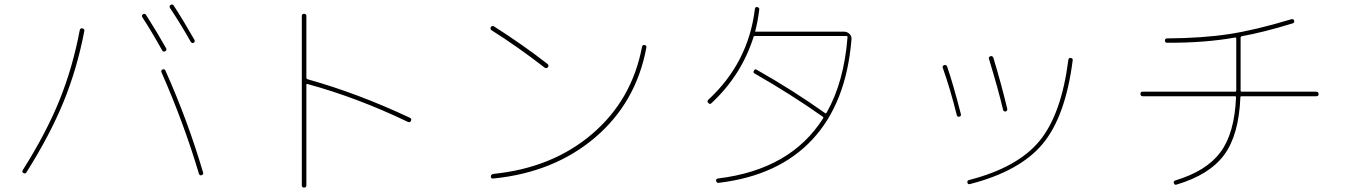

<svg xmlns="http://www.w3.org/2000/svg" viewBox="-20 -812 6040 862"><path d="M708 -585.9Q660.2 -671.9 619.1 -734.4Q614.3 -743.2 622.1 -748Q630.9 -752.9 635.7 -745.1Q685.5 -667 725.6 -595.7Q730.5 -586.9 721.7 -582Q712.9 -577.1 708 -585.9ZM835.9 -625Q797.9 -693.4 743.2 -776.4Q738.3 -785.2 746.1 -790Q754.9 -794.9 759.8 -787.1Q803.7 -719.7 852.5 -633.8Q857.4 -625 849.6 -620.1Q841.8 -615.2 835.9 -625ZM722.7 -495.1Q823.2 -270.5 891.6 -38.1Q895.5 -29.3 884.8 -25.4Q877 -22.5 873 -32.2Q805.7 -258.8 705.1 -487.3Q701.2 -496.1 710 -500Q718.8 -503.9 722.7 -495.1ZM85 -35.2Q77.1 -40 82 -47.9Q187.5 -214.8 247.1 -362.3Q306.6 -509.8 337.9 -675.8Q339.8 -686.5 350.1 -684.6Q360.4 -682.6 358.4 -671.9Q326.2 -503.9 265.6 -355.5Q205.1 -207 98.6 -38.1Q93.8 -30.3 85 -35.2Z M1335 19.5V-740.2Q1335 -750 1345.2 -750Q1355.5 -750 1355.5 -740.2V-462.9Q1355.5 -458 1361.3 -456.1Q1587.9 -392.6 1820.3 -283.2Q1829.1 -279.3 1825.2 -270Q1821.3 -260.7 1811.5 -264.6Q1585.9 -373 1361.3 -434.6Q1355.5 -436.5 1355.5 -431.6V19.5Q1355.5 30.3 1345.2 30.3Q1335 30.3 1335 19.5Z M2183.6 -19.5Q2183.6 -28.3 2194.3 -31.2Q2459 -57.6 2638.2 -210.4Q2817.4 -363.3 2862.3 -601.6Q2864.3 -611.3 2874 -609.9Q2883.8 -608.4 2881.8 -597.7Q2835.9 -351.6 2651.9 -194.8Q2467.8 -38.1 2196.3 -10.7Q2183.6 -8.8 2183.6 -19.5ZM2187.5 -675.8Q2179.7 -680.7 2183.6 -690.4Q2188.5 -698.2 2198.2 -693.4Q2331.1 -608.4 2437.5 -525.4Q2446.3 -518.6 2439.5 -509.8Q2432.6 -502.9 2424.8 -508.8Q2303.7 -602.5 2187.5 -675.8Z M3173.8 -348.6Q3168 -341.8 3160.2 -349.6Q3152.3 -356.4 3160.2 -364.3Q3339.8 -530.3 3369.1 -771.5Q3371.1 -782.2 3378.9 -780.3Q3390.6 -778.3 3388.7 -768.6Q3382.8 -719.7 3371.1 -673.8Q3369.1 -669.9 3373 -669.9H3769.5Q3783.2 -669.9 3793.9 -659.7Q3804.7 -649.4 3802.7 -633.8Q3779.3 -349.6 3627.9 -186.5Q3476.6 -23.4 3207 8.8Q3197.3 10.7 3195.3 0Q3193.4 -8.8 3203.1 -10.7Q3529.3 -49.8 3675.8 -281.2Q3677.7 -286.1 3673.8 -288.1Q3531.2 -388.7 3367.2 -482.4Q3359.4 -487.3 3365.2 -495.1Q3369.1 -503.9 3377 -499Q3541 -406.2 3683.6 -304.7Q3687.5 -300.8 3691.4 -306.6Q3769.5 -444.3 3785.2 -646.5Q3785.2 -650.4 3779.3 -650.4H3369.1Q3363.3 -650.4 3363.3 -646.5Q3308.6 -473.6 3173.8 -348.6Z M4334 14.6Q4325.2 16.6 4323.2 7.8Q4321.3 -2 4331.1 -3.9Q4547.9 -59.6 4646.5 -178.7Q4745.1 -297.9 4776.4 -543Q4778.3 -553.7 4787.1 -551.8Q4797.9 -549.8 4795.9 -541Q4763.7 -289.1 4661.1 -166Q4558.6 -43 4334 14.6ZM4275.4 -295.9Q4246.1 -413.1 4212.9 -506.8Q4209 -515.6 4218.8 -519.5Q4227.5 -523.4 4232.4 -512.7Q4258.8 -436.5 4293.9 -299.8Q4295.9 -290 4287.1 -288.1Q4277.3 -286.1 4275.4 -295.9ZM4483.4 -319.3Q4461.9 -410.2 4419.9 -547.9Q4417 -555.7 4426.8 -559.6Q4434.6 -562.5 4439.5 -553.7Q4475.6 -434.6 4502 -324.2Q4503.9 -314.5 4495.1 -311.5Q4485.4 -310.5 4483.4 -319.3Z M5110.4 -379.9Q5100.6 -379.9 5100.1 -390.1Q5099.6 -400.4 5110.4 -400.4H5525.4Q5530.3 -400.4 5530.3 -406.2V-429.7V-638.7Q5530.3 -643.6 5525.4 -643.6Q5389.6 -619.1 5219.7 -620.1Q5210 -620.1 5210 -629.9Q5210 -639.6 5219.7 -639.6Q5377 -640.6 5496.6 -658.7Q5616.2 -676.8 5777.3 -725.6Q5787.1 -728.5 5790 -719.7Q5793 -710 5783.2 -707Q5653.3 -667 5554.7 -649.4Q5549.8 -647.5 5549.8 -642.6V-429.7V-406.2Q5549.8 -400.4 5554.7 -400.4H5889.6Q5899.4 -400.4 5899.9 -390.1Q5900.4 -379.9 5889.6 -379.9H5553.7Q5548.8 -379.9 5548.8 -375Q5542 -206.1 5476.1 -116.7Q5410.2 -27.3 5262.7 16.6Q5253.9 20.5 5250 9.8Q5247.1 2 5256.8 -2Q5396.5 -43.9 5459.5 -128.9Q5522.5 -213.9 5529.3 -375Q5529.3 -379.9 5524.4 -379.9Z"/></svg>

Font: Rounded-X Mgen+ 2m thin
Style: Regular
Weight: 100
Designer: [Source Han Sans]
Ryoko NISHIZUKA  (kana & ideographs); Paul D. Hunt (Latin, Greek & Cyrillic); Wenlong ZHANG  (bopomofo
Version: Version 1.059.20150602